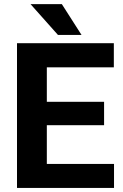

<svg xmlns="http://www.w3.org/2000/svg" viewBox="-20 -923 602 943"><path d="M63.5 0ZM491.2 -308.1H210V-117.7H540V0H63.5V-710.9H539.1V-592.3H210V-422.9H491.2ZM380.4 -751.5H264.6L129.9 -902.8H283.7Z"/></svg>

Font: Roboto
Style: Bold
Weight: 700
Designer: Google
Version: Version 2.134; 2016; ttfautohint (v1.6)